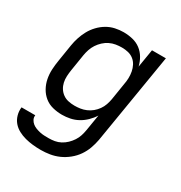

<svg xmlns="http://www.w3.org/2000/svg" viewBox="-175 -655 950 1005"><g transform="rotate(30 300.0 -152.5)"><path d="M214 223Q189 223 165.5 220.5Q142 218 119 212Q96 206 75.5 195Q55 184 40.5 167Q26 150 19.5 127Q13 104 16 80H99Q97 94 103 105.5Q109 117 119 125Q129 133 141 137.5Q153 142 166 145Q179 148 192.5 148.5Q206 149 220 149Q237 149 255 146Q273 143 290 134Q307 125 321 111.5Q335 98 345.5 82Q356 66 361.5 48.5Q367 31 370 13L386 -84Q373 -63 354 -44.5Q335 -26 313 -14Q291 -2 266.5 3Q242 8 218 8Q189 8 161.5 1Q134 -6 113 -23Q92 -40 78.5 -64Q65 -88 59.5 -115.5Q54 -143 55.5 -172Q57 -201 62 -230L78 -330Q82 -355 90 -379.5Q98 -404 110.5 -427Q123 -450 142 -470Q161 -490 184 -503.5Q207 -517 232.5 -522.5Q258 -528 283 -528Q311 -528 338 -521.5Q365 -515 386 -499Q407 -483 420.5 -460Q434 -437 440 -411L458 -520H542L452 25Q447 52 437.5 78.5Q428 105 411.5 129Q395 153 371.5 172Q348 191 322 202.5Q296 214 268.5 218.5Q241 223 214 223ZM251 -66Q268 -66 285.5 -68.5Q303 -71 320.5 -78.5Q338 -86 352.5 -98Q367 -110 378 -125.5Q389 -141 395 -158.5Q401 -176 404 -193L420 -293Q424 -313 424.5 -332.5Q425 -352 421.5 -370.5Q418 -389 409.5 -405.5Q401 -422 386.5 -433.5Q372 -445 353.5 -449.5Q335 -454 315 -454Q297 -454 278.5 -451Q260 -448 242.5 -439.5Q225 -431 210.5 -417.5Q196 -404 185.5 -388Q175 -372 169 -354Q163 -336 160 -318L144 -218Q141 -199 140 -180Q139 -161 143 -143Q147 -125 156.5 -110Q166 -95 180.5 -84.5Q195 -74 213.5 -70Q232 -66 251 -66Z"/></g></svg>

Font: Iosevka Extended Oblique
Style: Regular
Weight: 400
Width: 7
Italic angle: -9°
Monospace: yes
Designer: Belleve Invis
Foundry: Belleve Invis
Version: Version 32.0.1; ttfautohint (v1.8.4)